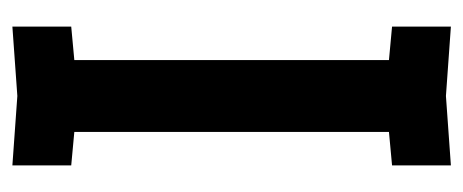

<svg xmlns="http://www.w3.org/2000/svg" viewBox="-239 -505 748 310"><g transform="rotate(90 135.0 -350.0)"><path d="M23 4V-91L77 -96V-604L23 -609V-704L135 -696L247 -704V-609L193 -604V-96L247 -91V4L135 -4Z"/></g></svg>

Font: Tektur Condensed Medium
Style: Regular
Weight: 500
Width: 3
Designer: Adam Jagosz
Foundry: Adam Jagosz
Version: Version 1.005;gftools[0.9.30]